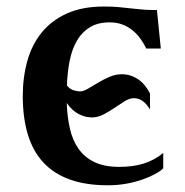

<svg xmlns="http://www.w3.org/2000/svg" viewBox="-20 -549 558 580"><path d="M465.8 -402.3H421.9Q414.1 -418.5 403.6 -432.9Q393.1 -447.3 379.6 -458Q366.2 -468.8 349.4 -475.1Q332.5 -481.4 311.5 -481.4Q275.9 -481.4 252 -467Q228 -452.6 212.9 -427Q197.8 -401.4 190.7 -366.5Q183.6 -331.5 182.1 -291Q190.9 -279.8 201.9 -276.4Q212.9 -272.9 221.7 -272.9Q231.9 -272.9 245.6 -281Q259.3 -289.1 275.6 -298.8Q292 -308.6 310.3 -316.7Q328.6 -324.7 348.1 -324.7Q363.3 -324.7 376.2 -320.1Q389.2 -315.4 399.9 -307.6Q410.6 -299.8 418.9 -289.1Q427.2 -278.3 433.1 -266.6V-218.3Q412.6 -252.4 384.8 -252.4Q371.6 -252.4 356.9 -243.4Q342.3 -234.4 326.2 -223.4Q310.1 -212.4 293 -203.4Q275.9 -194.3 258.3 -194.3Q237.8 -194.3 218 -204.3Q198.2 -214.4 181.6 -237.8Q183.1 -195.8 191.2 -160.4Q199.2 -125 217.3 -99.4Q235.4 -73.7 265.4 -59.3Q295.4 -44.9 340.3 -44.9Q381.8 -44.9 414.1 -54.9Q446.3 -64.9 473.1 -86.9V-40.5Q464.8 -32.2 448.7 -23.4Q432.6 -14.6 410.6 -6.8Q388.7 1 361.8 5.9Q335 10.7 305.7 10.7Q239.3 10.7 190.7 -6.8Q142.1 -24.4 110.6 -58.6Q79.1 -92.8 64 -143.1Q48.8 -193.4 48.8 -259.3Q48.8 -315.4 62.5 -364.7Q76.2 -414.1 106 -450.7Q135.7 -487.3 182.1 -508.3Q228.5 -529.3 294.4 -529.3Q319.8 -529.3 338.1 -527.6Q356.4 -525.9 373.3 -523.9Q390.1 -522 408.9 -520.3Q427.7 -518.6 454.1 -518.6Z"/></svg>

Font: Arian AMU Serif
Style: Bold
Weight: 700
Designer: Ruben Hakobyan (Tarumian)
Foundry: Ruben Hakobyan (Tarumian)
Version: Version 1.002